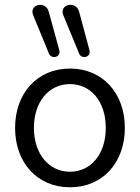

<svg xmlns="http://www.w3.org/2000/svg" viewBox="-20 -786 594 815"><path d="M277 9C416 9 510 -96 510 -243C510 -390 416 -495 277 -495C138 -495 44 -390 44 -243C44 -96 138 9 277 9ZM277 -57C189 -57 124 -131 124 -243C124 -356 189 -429 277 -429C365 -429 429 -356 429 -243C429 -131 365 -57 277 -57ZM249 -721 316 -558C327 -533 367 -543 360 -572L316 -736C302 -786 229 -767 249 -721ZM121 -721 188 -558C199 -533 239 -543 232 -572L187 -736C174 -786 101 -767 121 -721Z"/></svg>

Font: SN Pro Book
Style: Regular
Weight: 350
Designer: Tobias Whetton
Foundry: Supernotes
Version: Version 1.003;Glyphs 3.3 (3324)